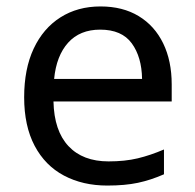

<svg xmlns="http://www.w3.org/2000/svg" viewBox="-20 -566 604 596"><path d="M292 -546Q361 -546 410.5 -516Q460 -486 486.5 -431.5Q513 -377 513 -304V-251H146Q148 -160 192.5 -112.5Q237 -65 317 -65Q368 -65 407.5 -74.5Q447 -84 489 -102V-25Q448 -7 408 1.5Q368 10 313 10Q237 10 178.5 -21Q120 -52 87.5 -113.5Q55 -175 55 -264Q55 -352 84.5 -415Q114 -478 167.5 -512Q221 -546 292 -546ZM291 -474Q228 -474 191.5 -433.5Q155 -393 148 -321H421Q420 -389 389 -431.5Q358 -474 291 -474Z"/></svg>

Font: Noto Sans Indic Siyaq Numbers
Style: Regular
Weight: 400
Designer: Monotype Design Team
Foundry: Monotype Imaging Inc.
Version: Version 2.002; ttfautohint (v1.8.4.7-5d5b)